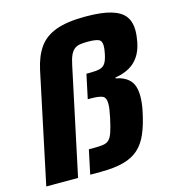

<svg xmlns="http://www.w3.org/2000/svg" viewBox="-111 -842 845 935"><g transform="rotate(-15 311.5 -375.0)"><path d="M6.9 0 124.3 -554.9Q138.9 -622.9 169.4 -665.8Q199.9 -708.7 256.3 -729.4Q312.8 -750 403.5 -750Q487.2 -750 534.9 -735.4Q582.7 -720.8 602.9 -692.7Q623.1 -664.5 623.1 -622.9Q623.1 -608.2 621.3 -593Q619.5 -577.8 616.5 -562.2Q608.5 -521.6 589.1 -493.2Q569.8 -464.7 540.1 -448.3Q510.5 -431.8 469.8 -425.3L468.8 -421.3Q514.2 -412.8 538.7 -386.8Q563.2 -360.8 563.2 -306Q563.2 -290 561.1 -270.8Q559.1 -251.7 554.1 -229.2Q541.1 -167 522.4 -123.5Q503.8 -79.9 473.9 -52.7Q444 -25.4 397.4 -12.7Q350.7 0 280.7 0H228.4L254.1 -121.1H277.8Q307.3 -121.1 325.9 -123.8Q344.5 -126.4 356 -137.5Q367.5 -148.6 375.7 -173.1Q384 -197.6 393.3 -240.8Q398.3 -264 400.8 -281.2Q403.3 -298.5 403.3 -310.8Q403.3 -343.1 385.3 -350.5Q367.2 -358 328.1 -358H312L337.9 -479.7H354Q388.2 -479.7 406.3 -484.7Q424.5 -489.7 434 -504.9Q443.5 -520.1 449.5 -549.6Q452.1 -562.2 453.3 -572Q454.5 -581.8 454.5 -589.5Q454.5 -614.9 438.4 -621.8Q422.2 -628.7 384 -628.7Q361.1 -628.7 344.8 -626.1Q328.5 -623.5 316.7 -614.4Q304.9 -605.2 296.4 -587Q287.9 -568.7 281.7 -537.9L167.2 0Z"/></g></svg>

Font: Saira Thin
Style: Italic
Weight: 100
Italic angle: -12°
Designer: Hector Gatti with collaboration of the Omnibus-Type team
Foundry: Omnibus-Type
Version: Version 1.101